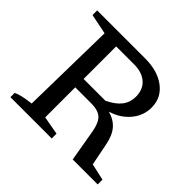

<svg xmlns="http://www.w3.org/2000/svg" viewBox="-155 -838 1022 1022"><g transform="rotate(45 356.5 -326.5)"><path d="M601 -57 695 -36V0H507L476 -180Q466 -237 441.5 -259Q417 -281 365 -281H200V-344H409Q461 -369 485 -400.5Q509 -432 509 -474Q509 -528 474.5 -558.5Q440 -589 380 -589H245V-55L349 -36V0H38V-32Q54 -40 80 -46Q106 -52 142 -56L152 -595L38 -618V-653H399Q494 -653 551.5 -609Q609 -565 609 -492Q609 -431 568.5 -383Q528 -335 463 -316Q511 -303 538.5 -270.5Q566 -238 577 -178Z"/></g></svg>

Font: Piazzolla 24pt Medium
Style: Regular
Weight: 500
Designer: Juan Pablo del Peral
Foundry: Huerta Tipografica
Version: Version 2.005